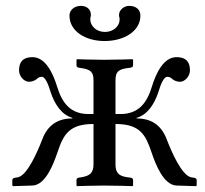

<svg xmlns="http://www.w3.org/2000/svg" viewBox="-20 -633 701 655"><path d="M22 0 25 2 90 0C135 -1 162 -72 176 -113C196 -173 215 -210 299 -210V-73C299 -44 288 -33 256 -28L249 -27C244 -26 241 -24 241 -19V0L243 2C243 2 299 0 335 0C374 0 432 2 432 2L434 0V-19C434 -24 430 -26 425 -27L417 -28C384 -32 374 -44 374 -73V-210C458 -210 477 -173 497 -113C511 -72 538 -1 583 0L648 2L651 0V-18C651 -25 645 -26 640 -27L633 -28C600 -33 564 -118 549 -157C530 -208 494 -229 446 -229V-231C482 -241 506 -276 520 -318C529 -349 540 -371 550 -371C558 -371 563 -368 567 -364C573 -358 585 -354 594 -354C611 -354 628 -373 628 -393C628 -417 619 -438 582 -438C539 -438 513 -386 498 -337C481 -281 452 -244 391 -244H374V-359C374 -388 384 -397 417 -401L425 -402C430 -403 434 -405 434 -410V-429L432 -431C432 -431 374 -429 335 -429C299 -429 243 -431 243 -431L241 -429V-410C241 -405 244 -403 249 -402L256 -401C289 -396 299 -388 299 -359V-244H282C221 -244 192 -281 175 -337C160 -386 134 -438 91 -438C54 -438 45 -417 45 -393C45 -373 62 -354 79 -354C88 -354 100 -358 106 -364C110 -368 115 -371 123 -371C133 -371 144 -349 153 -318C167 -276 191 -241 227 -231V-229C179 -229 143 -208 124 -157C109 -118 73 -33 40 -28L33 -27C28 -26 22 -25 22 -18ZM459 -580C459 -599 445 -613 421 -613C403 -613 386 -599 386 -582C386 -579 386 -577 387 -575C388 -572 388 -569 388 -566C388 -544 367 -524 338 -524C308 -524 288 -545 288 -567C288 -569 288 -572 289 -575C290 -578 290 -580 290 -583C290 -599 278 -613 256 -613C233 -613 217 -598 217 -580C217 -526 272 -493 337 -493C401 -493 459 -525 459 -580Z"/></svg>

Font: Libertinus Serif Display
Style: Regular
Weight: 400
Designer: Philipp H. Poll, Khaled Hosny
Foundry: Caleb Maclennan
Version: Version 7.050;RELEASE